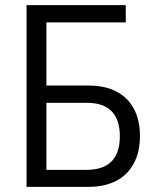

<svg xmlns="http://www.w3.org/2000/svg" viewBox="-20 -725 608 745"><path d="M83 0V-705H468V-638H160V-393H325Q387 -393 431.5 -370Q476 -347 499.5 -303Q523 -259 523 -197Q523 -135 499 -90.5Q475 -46 430.5 -23Q386 0 323 0ZM160 -66H316Q381 -66 413 -99Q445 -132 445 -196Q445 -261 413 -293.5Q381 -326 318 -326H160Z"/></svg>

Font: Nunito Sans 10pt Condensed
Style: Regular
Weight: 400
Width: 3
Designer: Vernon Adams
Foundry: Vernon Adams
Version: Version 3.101;gftools[0.9.27]